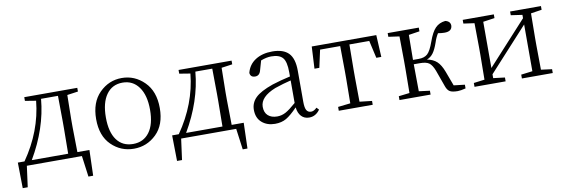

<svg xmlns="http://www.w3.org/2000/svg" viewBox="-51 -903 4250 1442"><g transform="rotate(-10 2074.0 -182.0)"><path d="M132.8 -35.2H410.2Q412.1 -144.5 412.1 -226.6V-284.2Q412.1 -367.2 410.2 -476.6H281.2Q261.7 -254.9 132.8 -35.2ZM480.5 -35.2H572.3L566.4 160.2H530.3L508.8 0H88.9L67.4 160.2H29.3L26.4 -35.2H77.1Q219.7 -240.2 242.2 -468.8L159.2 -482.4V-510.7H563.5V-482.4L480.5 -470.7Q477.5 -306.6 477.5 -284.2V-226.6Q477.5 -199.2 480.5 -35.2Z M1075.7 -56.2Q1003.9 13.7 904.3 13.7Q804.7 13.7 733.4 -56.2Q662.1 -126 662.1 -253.9Q662.1 -381.8 733.9 -453.6Q805.7 -525.4 904.3 -525.4Q1002.9 -525.4 1075.2 -453.6Q1147.5 -381.8 1147.5 -253.9Q1147.5 -126 1075.7 -56.2ZM904.3 -22.5Q983.4 -22.5 1028.3 -82.5Q1073.2 -142.6 1073.2 -253.9Q1073.2 -365.2 1027.8 -427.7Q982.4 -490.2 904.3 -490.2Q825.2 -490.2 780.8 -428.2Q736.3 -366.2 736.3 -253.9Q736.3 -141.6 780.3 -82Q824.2 -22.5 904.3 -22.5Z M1309.6 -35.2H1586.9Q1588.9 -144.5 1588.9 -226.6V-284.2Q1588.9 -367.2 1586.9 -476.6H1458Q1438.5 -254.9 1309.6 -35.2ZM1657.2 -35.2H1749L1743.2 160.2H1707L1685.5 0H1265.6L1244.1 160.2H1206.1L1203.1 -35.2H1253.9Q1396.5 -240.2 1418.9 -468.8L1335.9 -482.4V-510.7H1740.2V-482.4L1657.2 -470.7Q1654.3 -306.6 1654.3 -284.2V-226.6Q1654.3 -199.2 1657.2 -35.2Z M2151.4 -115.2V-287.1Q2093.8 -273.4 2028.3 -251Q1910.2 -204.1 1910.2 -127.9Q1910.2 -84 1936 -61Q1961.9 -38.1 2005.9 -38.1Q2040 -38.1 2070.8 -54.7Q2101.6 -71.3 2151.4 -115.2ZM2306.6 -51.8 2323.2 -34.2Q2291 11.7 2241.2 11.7Q2204.1 11.7 2181.2 -12.7Q2158.2 -37.1 2153.3 -81.1Q2102.5 -28.3 2066.4 -7.3Q2030.3 13.7 1980.5 13.7Q1919.9 13.7 1880.4 -20.5Q1840.8 -54.7 1840.8 -117.2Q1840.8 -170.9 1879.4 -209Q1918 -247.1 2012.7 -280.3Q2080.1 -301.8 2151.4 -317.4V-349.6Q2151.4 -430.7 2125.5 -460.4Q2099.6 -490.2 2038.1 -490.2Q2002.9 -490.2 1959 -473.6L1938.5 -402.3Q1928.7 -362.3 1894.5 -362.3Q1858.4 -362.3 1855.5 -396.5Q1871.1 -458 1923.3 -491.7Q1975.6 -525.4 2052.7 -525.4Q2136.7 -525.4 2176.8 -483.9Q2216.8 -442.4 2216.8 -349.6V-112.3Q2216.8 -66.4 2228 -47.9Q2239.3 -29.3 2262.7 -29.3Q2284.2 -29.3 2306.6 -51.8Z M2784.2 -476.6H2632.8Q2630.9 -367.2 2630.9 -284.2V-226.6Q2630.9 -149.4 2632.8 -40L2726.6 -29.3V0H2467.8V-29.3L2562.5 -40Q2564.5 -149.4 2564.5 -226.6V-284.2Q2564.5 -367.2 2562.5 -476.6H2409.2L2379.9 -342.8H2342.8L2351.6 -510.7H2843.8L2852.5 -342.8H2814.5Z M3350.6 -38.1 3434.6 -28.3V0Q3395.5 9.8 3374 9.8Q3332 9.8 3313.5 -1.5Q3294.9 -12.7 3284.2 -43.9L3239.3 -168.9Q3221.7 -214.8 3199.2 -230.5Q3176.8 -246.1 3130.9 -246.1H3083Q3083 -149.4 3085 -40L3168 -29.3V0H2930.7V-29.3L3013.7 -39.1Q3015.6 -150.4 3015.6 -226.6V-284.2Q3015.6 -361.3 3013.7 -470.7L2930.7 -482.4V-510.7H3168V-482.4L3085 -469.7Q3083 -362.3 3083 -279.3H3127Q3169.9 -279.3 3193.8 -300.8Q3217.8 -322.3 3242.2 -390.6Q3266.6 -460 3295.9 -490.2Q3325.2 -520.5 3372.1 -525.4Q3411.1 -516.6 3411.1 -482.4Q3408.2 -439.5 3352.5 -439.5Q3329.1 -439.5 3302.7 -444.3Q3284.2 -415 3272.5 -377.9Q3254.9 -327.1 3235.4 -300.8Q3215.8 -274.4 3186.5 -263.7Q3233.4 -254.9 3261.2 -229Q3289.1 -203.1 3309.6 -148.4Z M4099.6 -482.4 4016.6 -469.7Q4014.6 -360.4 4014.6 -284.2V-226.6Q4014.6 -149.4 4016.6 -40L4099.6 -29.3V0H3864.3V-29.3L3951.2 -40V-396.5L3652.3 -69.3V-40L3740.2 -29.3V0H3502.9V-29.3L3585.9 -40Q3587.9 -149.4 3587.9 -226.6V-284.2Q3587.9 -361.3 3585.9 -470.7L3502.9 -482.4V-510.7H3740.2V-482.4L3652.3 -469.7V-117.2L3951.2 -444.3V-469.7L3864.3 -482.4V-510.7H4099.6Z"/></g></svg>

Font: GenYoMin TW TTF Light
Style: Regular
Weight: 300
Version: Version 1.300